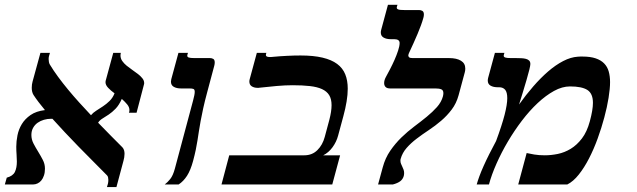

<svg xmlns="http://www.w3.org/2000/svg" viewBox="-38 -757 2615 788"><path d="M99.6 -367.2Q95.7 -373.5 94 -380.9Q92.3 -388.2 92.3 -396.5Q92.3 -410.6 95.7 -422.4L127.9 -540H167L163.1 -526.9Q161.6 -521.5 161.6 -514.6Q161.6 -508.8 162.8 -502.4Q164.1 -496.1 166.5 -492.2Q181.2 -467.8 200.4 -441.7Q219.7 -415.5 241.7 -388.9Q263.7 -362.3 287.6 -335.9Q311.5 -309.6 335.4 -284.2Q343.8 -294.4 356.9 -302.7Q370.1 -311 384.5 -320.6Q398.9 -330.1 411.9 -342.8Q424.8 -355.5 432.1 -374Q416.5 -385.3 405.8 -396.7Q395 -408.2 395 -419.4Q395 -422.9 395.5 -424.8L426.8 -540H458Q456.5 -534.2 456.5 -529.3Q456.5 -517.1 463.6 -506.8Q470.7 -496.6 481.7 -487.5Q492.7 -478.5 505.1 -470Q517.6 -461.4 528.6 -452.9Q539.6 -444.3 546.6 -435.3Q553.7 -426.3 553.7 -416Q553.7 -414.6 553.5 -413.1Q553.2 -411.6 552.7 -409.7L522.5 -294.4H491.2Q493.2 -298.8 493.2 -305.2Q493.2 -317.4 483.9 -328.6Q474.6 -339.8 461.9 -351.1Q450.7 -325.7 436.5 -311Q422.4 -296.4 408.2 -286.9Q394 -277.3 382.3 -270.3Q370.6 -263.2 364.7 -253.4Q392.6 -224.1 418.2 -198.7Q443.8 -173.3 464.4 -152.3Q469.2 -147 471.2 -140.1Q473.1 -133.3 473.1 -126Q473.1 -118.7 471.9 -111.3Q470.7 -104 468.8 -97.2L439.9 10.7H400.9L404.8 -2.4Q405.8 -5.9 406.2 -10Q406.7 -14.2 406.7 -18.6Q406.7 -23.9 405.5 -29.1Q404.3 -34.2 401.4 -37.1Q372.6 -66.4 342.8 -96.2Q313 -126 284.2 -155.5Q255.4 -185.1 228.3 -213.9Q201.2 -242.7 177.2 -269.5H171.4Q156.7 -269.5 142.3 -265.4Q127.9 -261.2 116.5 -253.2Q105 -245.1 97.9 -232.4Q90.8 -219.7 90.8 -203.1Q90.8 -184.6 99.6 -167.7Q108.4 -150.9 118.7 -134.3Q128.9 -117.7 137.7 -100.8Q146.5 -84 146.5 -64.9Q146.5 -48.8 142.3 -36.6Q138.2 -24.4 131.6 -16.4Q125 -8.3 116.2 -4.2Q107.4 0 98.6 0H-18.1L-10.3 -27.8Q15.1 -34.7 23.2 -51.5Q31.2 -68.4 31.2 -93.8Q31.2 -107.9 30 -122.8Q28.8 -137.7 28.8 -154.8Q28.8 -177.2 33.7 -201.7Q38.6 -226.1 51.5 -247.6Q64.5 -269 87.4 -284.9Q110.4 -300.8 146.5 -305.2Q132.3 -322.3 120.6 -337.6Q108.9 -353 99.6 -367.2Z M754.4 -96.2Q744.1 -58.1 729.5 -35.4Q714.8 -12.7 695.3 0H638.2Q649.4 -8.3 660.6 -22.2Q671.9 -36.1 679.7 -64.9L754.4 -344.2Q757.8 -356.9 759.5 -365.7Q761.2 -374.5 761.2 -379.9Q761.2 -389.6 756.1 -391.8Q751 -394 740.2 -394H704.6Q687 -394 675.3 -400.6Q663.6 -407.2 663.6 -421.9Q663.6 -426.3 665 -432.1L694.3 -540H733.4L731 -531.7Q730.5 -530.8 730.5 -528.3Q730.5 -523.4 736.6 -521Q742.7 -518.6 761.2 -518.6H824.2Q831.5 -518.6 837.4 -515.1Q843.3 -511.7 843.3 -500.5Q843.3 -494.1 841.3 -486.8L812.5 -378.9Q802.2 -340.8 795.9 -312Q789.6 -283.2 785.4 -260.3Q781.2 -237.3 778.3 -218.3Q775.4 -199.2 772.5 -180.7Q769.5 -162.1 765.4 -141.8Q761.2 -121.6 754.4 -96.2Z M1084.5 -523.9Q1110.8 -526.4 1139.9 -527.8Q1168.9 -529.3 1195.3 -529.3Q1248.5 -529.3 1285.6 -520.5Q1322.8 -511.7 1345.7 -494.6Q1368.7 -477.5 1378.9 -452.1Q1389.2 -426.8 1389.2 -393.1Q1389.2 -368.7 1384.5 -340.3Q1379.9 -312 1371.1 -279.8L1349.6 -200.2Q1342.8 -174.8 1326.9 -152.8Q1311 -130.9 1288.6 -119.6H1357.9L1325.7 0H871.1L902.8 -119.6H1210.9Q1243.2 -119.6 1264.6 -140.9Q1286.1 -162.1 1294.9 -195.3L1313.5 -264.6Q1322.8 -299.8 1322.8 -325.2Q1322.8 -350.6 1313 -366.5Q1303.2 -382.3 1283.4 -391.4Q1263.7 -400.4 1233.4 -403.8Q1203.1 -407.2 1162.6 -407.2Q1133.3 -407.2 1097.7 -404.1Q1062 -400.9 1026.9 -397Q1024.9 -396.5 1022.9 -396.5Q1021 -396.5 1019 -396.5Q1004.9 -396.5 995.1 -402.8Q985.4 -409.2 985.4 -422.4Q985.4 -426.8 986.8 -432.1L1016.1 -540H1055.2L1053.7 -534.7Q1053.2 -533.2 1053.2 -531.2Q1053.2 -527.3 1056.9 -525.1Q1060.5 -522.9 1070.8 -522.9Q1073.2 -522.9 1076.9 -523.2Q1080.6 -523.4 1084.5 -523.9Z M1619.1 -34.7Q1615.2 -21 1604.2 -12.9Q1593.3 -4.9 1574.7 0H1513.7L1532.7 -69.8Q1543 -108.4 1563.7 -138.4Q1584.5 -168.5 1609.6 -192.9Q1634.8 -217.3 1662.1 -237.8Q1689.5 -258.3 1713.4 -277.8Q1737.3 -297.4 1755.4 -317.6Q1773.4 -337.9 1779.8 -361.3Q1781.7 -368.7 1781.7 -375Q1781.7 -386.7 1773.2 -390.4Q1764.6 -394 1749 -394H1563.5Q1550.3 -394 1544.4 -400.1Q1538.6 -406.2 1538.6 -416Q1538.6 -427.7 1545.4 -440.4Q1552.7 -453.6 1562.5 -472.4Q1572.3 -491.2 1581.1 -511Q1589.8 -530.8 1595.9 -549.3Q1602.1 -567.9 1602.1 -580.6Q1602.1 -596.2 1579.6 -596.2H1565.4Q1547.9 -596.2 1536.4 -602.8Q1524.9 -609.4 1524.9 -623.5Q1524.9 -628.4 1526.4 -634.3L1554.2 -737.3H1593.3L1590.8 -729Q1590.3 -728 1590.3 -725.6Q1590.3 -720.7 1596.4 -718.3Q1602.5 -715.8 1621.1 -715.8H1682.1Q1689.5 -715.8 1695.6 -712.2Q1701.7 -708.5 1701.7 -697.3Q1701.7 -691.4 1699.7 -684.1Q1691.9 -655.8 1676 -618.4Q1660.2 -581.1 1641.1 -540.5Q1640.1 -538.1 1638.9 -535.2Q1637.7 -532.2 1637.7 -529.3Q1637.7 -524.9 1641.4 -521.7Q1645 -518.6 1655.8 -518.6H1805.7Q1835.9 -518.6 1853.8 -507.8Q1871.6 -497.1 1871.6 -475.6Q1871.6 -467.8 1869.6 -460.4L1844.2 -366.2Q1835 -332.5 1815.9 -307.4Q1796.9 -282.2 1772.7 -261.5Q1748.5 -240.7 1721.9 -223.1Q1695.3 -205.6 1671.9 -187.7Q1648.4 -169.9 1630.9 -149.9Q1613.3 -129.9 1606.4 -105Q1605.5 -102.5 1605.5 -100.8Q1605.5 -99.1 1605.5 -96.7Q1605.5 -90.3 1607.9 -84.7Q1610.4 -79.1 1613 -73.2Q1615.7 -67.4 1618.2 -61Q1620.6 -54.7 1620.6 -46.9Q1620.6 -41 1619.1 -34.7Z M2301.3 -402.3Q2269.5 -402.3 2235.8 -383.8Q2202.1 -365.2 2168.7 -334Q2135.3 -302.7 2104 -261.7Q2072.8 -220.7 2046.4 -176Q2020 -131.3 1999.8 -85.7Q1979.5 -40 1968.8 0H1918.5Q1922.4 -14.2 1929.4 -33.4Q1936.5 -52.7 1946.8 -75.7Q1957 -98.6 1970 -124.5Q1982.9 -150.4 1998 -178.2Q2022 -243.2 2033 -285.9Q2043.9 -328.6 2043.9 -354Q2043.9 -378.4 2035.2 -388.7Q2026.4 -398.9 2010.7 -398.9H2004.4Q1986.8 -398.9 1975.3 -405.5Q1963.9 -412.1 1963.9 -426.3Q1963.9 -431.2 1965.3 -437L1993.2 -540H2032.2L2029.8 -531.7Q2029.3 -530.8 2029.3 -528.3Q2029.3 -523.4 2035.4 -521Q2041.5 -518.6 2060.1 -518.6H2080.6Q2091.3 -518.6 2101.8 -518.1Q2112.3 -517.6 2120.6 -515.4Q2128.9 -513.2 2133.8 -508.3Q2138.7 -503.4 2138.7 -494.1Q2138.7 -488.3 2134.3 -470.2Q2129.9 -452.1 2122.8 -428.2Q2115.7 -404.3 2107.7 -377.7Q2099.6 -351.1 2092.3 -328.1Q2120.1 -367.2 2150.4 -402.1Q2180.7 -437 2211.4 -463.6Q2242.2 -490.2 2273.2 -506.3Q2304.2 -522.5 2334 -524.4Q2339.4 -524.9 2344 -524.9Q2348.6 -524.9 2353 -524.9Q2384.8 -524.9 2406.5 -517.6Q2428.2 -510.3 2441.4 -496.8Q2454.6 -483.4 2460.2 -463.9Q2465.8 -444.3 2465.8 -419.9Q2465.8 -393.6 2459.7 -355.5Q2453.6 -317.4 2442.1 -274.7Q2430.7 -231.9 2414.8 -188.2Q2398.9 -144.5 2379.4 -106.7Q2359.9 -68.8 2337.4 -40.5Q2314.9 -12.2 2290.5 0H2088.9L2123.5 -128.9Q2135.3 -126 2154.8 -122.8Q2174.3 -119.6 2198.2 -119.6Q2223.6 -119.6 2251.2 -125.2Q2278.8 -130.9 2304.2 -146.2Q2329.6 -161.6 2350.3 -188.7Q2371.1 -215.8 2382.8 -259.3Q2395.5 -306.2 2395.5 -335Q2395.5 -373 2372.8 -387.7Q2350.1 -402.3 2301.3 -402.3Z"/></svg>

Font: Arian AMU Serif
Style: Bold Italic
Weight: 700
Italic angle: -15°
Designer: Ruben Hakobyan (Tarumian)
Foundry: Ruben Hakobyan (Tarumian)
Version: Version 1.002